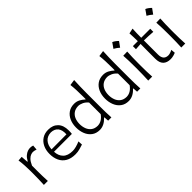

<svg xmlns="http://www.w3.org/2000/svg" viewBox="150 -1790 2817 2817"><g transform="rotate(-45 1559.0 -381.0)"><path d="M95.7 0Q98.6 -57.6 100.1 -111.1Q101.6 -164.6 101.6 -228.5V-280.8Q101.6 -337.4 98.1 -397.5Q94.7 -457.5 86.4 -516.6L156.7 -521.5L164.6 -412.1H172.4Q198.2 -459.5 227.5 -484.6Q256.8 -509.8 285.2 -519.3Q313.5 -528.8 335.9 -528.8Q364.3 -528.8 393.1 -519.5L386.7 -442.4Q371.1 -448.2 354.5 -452.1Q337.9 -456.1 324.2 -456.1Q306.2 -456.1 280.5 -447.5Q254.9 -439 226.8 -410.4Q198.7 -381.8 172.4 -322.3V-226.1Q172.4 -164.1 173.6 -110.8Q174.8 -57.6 178.2 0Z M742.7 11.2Q651.4 11.2 592 -23.9Q532.7 -59.1 503.9 -120.8Q475.1 -182.6 475.1 -261.7Q475.1 -339.4 503.9 -399.7Q532.7 -460 585.7 -494.4Q638.7 -528.8 711.9 -528.8Q808.1 -528.8 863.8 -471.7Q919.4 -414.6 919.4 -308.1Q919.4 -288.1 918.7 -271.2Q918 -254.4 915.5 -238.8H544.9Q548.8 -152.8 598.9 -102.8Q648.9 -52.7 749 -52.7Q780.8 -52.7 822.8 -63.7Q864.7 -74.7 905.8 -92.8L909.7 -23.9Q879.4 -14.2 835.9 -1.5Q792.5 11.2 742.7 11.2ZM854.5 -290.5Q859.9 -377.9 823 -424.1Q786.1 -470.2 712.9 -472.7Q636.7 -470.7 592.8 -420.7Q548.8 -370.6 544.4 -289.1Z M1248.5 11.2Q1174.3 11.2 1124.3 -26.4Q1074.2 -64 1049.3 -125.7Q1024.4 -187.5 1024.4 -259.8Q1024.4 -336.9 1051.3 -397.7Q1078.1 -458.5 1128.7 -493.7Q1179.2 -528.8 1250.5 -528.8Q1301.3 -528.8 1342.3 -506.3Q1383.3 -483.9 1411.6 -456.5H1419.4V-515.1Q1419.4 -581.1 1417 -642.1Q1414.6 -703.1 1407.7 -761.2L1498 -774.4Q1494.6 -710.9 1492.7 -647.2Q1490.7 -583.5 1490.7 -515.1V-228.5Q1490.7 -164.6 1491.9 -111.1Q1493.2 -57.6 1496.6 0H1429.2L1424.8 -72.8H1417.5Q1338.9 11.2 1248.5 11.2ZM1267.1 -54.2Q1356 -55.2 1419.4 -144.5V-385.7Q1387.2 -424.8 1346.9 -443.8Q1306.6 -462.9 1269 -463.4Q1210.9 -461.9 1172.6 -434.6Q1134.3 -407.2 1115.7 -361.6Q1097.2 -315.9 1097.2 -259.8Q1097.2 -206.5 1114.7 -160.2Q1132.3 -113.8 1169.9 -84.7Q1207.5 -55.7 1267.1 -54.2Z M1849.1 11.2Q1774.9 11.2 1724.9 -26.4Q1674.8 -64 1649.9 -125.7Q1625 -187.5 1625 -259.8Q1625 -336.9 1651.9 -397.7Q1678.7 -458.5 1729.2 -493.7Q1779.8 -528.8 1851.1 -528.8Q1901.9 -528.8 1942.9 -506.3Q1983.9 -483.9 2012.2 -456.5H2020V-515.1Q2020 -581.1 2017.6 -642.1Q2015.1 -703.1 2008.3 -761.2L2098.6 -774.4Q2095.2 -710.9 2093.3 -647.2Q2091.3 -583.5 2091.3 -515.1V-228.5Q2091.3 -164.6 2092.5 -111.1Q2093.8 -57.6 2097.2 0H2029.8L2025.4 -72.8H2018.1Q1939.5 11.2 1849.1 11.2ZM1867.7 -54.2Q1956.5 -55.2 2020 -144.5V-385.7Q1987.8 -424.8 1947.5 -443.8Q1907.2 -462.9 1869.6 -463.4Q1811.5 -461.9 1773.2 -434.6Q1734.9 -407.2 1716.3 -361.6Q1697.8 -315.9 1697.8 -259.8Q1697.8 -206.5 1715.3 -160.2Q1732.9 -113.8 1770.5 -84.7Q1808.1 -55.7 1867.7 -54.2Z M2286.4 -772.2Q2324.5 -757.7 2369.1 -713.7Q2340.1 -671.8 2310.5 -632.6Q2292.3 -649.2 2271.6 -663.7Q2250.9 -678.2 2228.9 -690Q2243.9 -710.4 2257.6 -730.6Q2271.3 -750.7 2286.4 -772.2ZM2260.7 0Q2263.7 -57.6 2265.1 -111.1Q2266.6 -164.6 2266.6 -228.5V-280.8Q2266.6 -348.6 2264.9 -403.8Q2263.2 -459 2259.3 -516.6L2343.8 -519Q2340.3 -460.9 2338.6 -405Q2336.9 -349.1 2336.9 -280.8V-228.5Q2336.9 -164.6 2338.4 -111.1Q2339.8 -57.6 2343.3 0Z M2717.3 11.2Q2640.6 11.2 2600.3 -29.5Q2560.1 -70.3 2560.1 -154.3Q2560.1 -240.2 2560.5 -319.6Q2561 -398.9 2561.5 -459.5L2459 -452.6V-516.6H2561.5Q2561 -561.5 2559.8 -601.3Q2558.6 -641.1 2555.7 -684.1L2637.2 -701.7Q2634.3 -649.9 2633.3 -608.6Q2632.3 -567.4 2632.3 -516.6H2819.3V-452.6Q2772.9 -456.5 2725.6 -458.7Q2678.2 -460.9 2632.3 -461.4V-168.5Q2632.3 -52.2 2732.9 -52.2Q2749.5 -52.2 2774.4 -60.1Q2799.3 -67.9 2818.4 -80.1L2825.2 -13.7Q2810.1 -5.9 2779.1 2.7Q2748 11.2 2717.3 11.2Z M2972.4 -772.2Q3010.5 -757.7 3055.1 -713.7Q3026.1 -671.8 2996.6 -632.6Q2978.3 -649.2 2957.6 -663.7Q2937 -678.2 2914.9 -690Q2930 -710.4 2943.7 -730.6Q2957.4 -750.7 2972.4 -772.2ZM2946.8 0Q2949.7 -57.6 2951.2 -111.1Q2952.6 -164.6 2952.6 -228.5V-280.8Q2952.6 -348.6 2950.9 -403.8Q2949.2 -459 2945.3 -516.6L3029.8 -519Q3026.4 -460.9 3024.7 -405Q3022.9 -349.1 3022.9 -280.8V-228.5Q3022.9 -164.6 3024.4 -111.1Q3025.9 -57.6 3029.3 0Z"/></g></svg>

Font: Pinar Regular
Style: Regular
Weight: 400
Designer: Amin Abedi
Version: Version 3.000